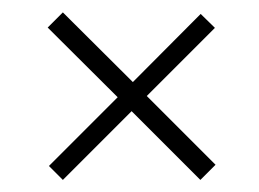

<svg xmlns="http://www.w3.org/2000/svg" viewBox="-20 -437 418 310"><path d="M81.5 -146.5 59 -169 170 -280 57 -392.5 81.5 -417 194.5 -304.5 304 -414.5 327 -392 217 -282 328 -171 303.5 -146.5 192.5 -257.5Z"/></svg>

Font: Imbue 10pt
Style: Bold
Weight: 700
Designer: Tyler Finck
Foundry: Etcetera Type Company
Version: Version 1.102; ttfautohint (v1.8.3)